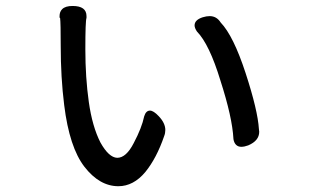

<svg xmlns="http://www.w3.org/2000/svg" viewBox="-20 -567 1040 647"><path d="M224.6 -546.9Q271.5 -546.9 271.5 -512.7Q271.5 -508.8 271.5 -506.8Q267.6 -496.1 267.6 -400.9Q267.6 -305.7 279.3 -223.1Q291 -140.6 318.4 -86.9Q346.7 -36.1 375 -35.2Q405.3 -35.2 430.7 -85Q458 -136.7 465.8 -174.8Q471.7 -194.3 485.4 -194.3Q497.1 -194.3 514.6 -175.8Q537.1 -152.3 537.1 -128.9Q537.1 -118.2 533.2 -108.4Q507.8 -34.2 469.7 12.7Q429.7 60.5 378.9 60.5Q315.4 60.5 264.6 -4.9Q213.9 -70.3 196.3 -212.9Q184.6 -305.7 184.6 -413.1Q184.6 -489.3 182.6 -505.9Q180.7 -506.8 180.7 -508.8Q180.7 -510.7 180.7 -512.7Q180.7 -527.3 189.5 -536.1Q200.2 -546.9 224.6 -546.9ZM686.5 -512.7Q710 -512.7 723.6 -491.2Q766.6 -446.3 807.6 -320.8Q848.6 -195.3 852.5 -131.8Q853.5 -127 853.5 -123Q853.5 -92.8 816.4 -77.1Q803.7 -72.3 793 -72.3Q782.2 -72.3 775.4 -79.1Q768.6 -85.9 766.6 -98.6Q766.6 -98.6 766.6 -99.6Q762.7 -171.9 722.7 -295.9Q685.5 -418 643.6 -460.9Q635.7 -472.7 635.7 -481.4Q635.7 -500 663.1 -508.8Q675.8 -512.7 686.5 -512.7Z"/></svg>

Font: TaiwanPearl
Style: Regular
Weight: 400
Version: Version 2.102